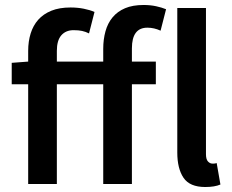

<svg xmlns="http://www.w3.org/2000/svg" viewBox="-20 -738 929 770"><path d="M394 0V-400H208V0H93V-400H27V-486L93 -491V-534Q93 -572 103 -604Q113 -636 133.5 -659Q154 -682 186 -695Q218 -708 263 -708Q291 -708 316 -703Q341 -698 359 -690L337 -604Q323 -611 309 -614Q295 -617 275 -617Q244 -617 226 -596.5Q208 -576 208 -534V-491H394V-542Q394 -580 403 -612.5Q412 -645 431.5 -668.5Q451 -692 481.5 -705Q512 -718 556 -718Q583 -718 606 -713Q629 -708 646 -701L624 -615Q598 -627 571 -627Q509 -627 509 -544V-491H605V-400H509V0ZM803 12Q741 12 716 -25Q691 -62 691 -126V-706H806V-120Q806 -99 814 -90.5Q822 -82 831 -82Q835 -82 838.5 -82Q842 -82 849 -84L864 2Q841 12 803 12Z"/></svg>

Font: CV Source Sans Light
Style: Bold
Weight: 600
Designer: Paul D. Hunt
Foundry: Adobe Systems Incorporated
Version: Version 3.001